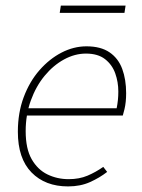

<svg xmlns="http://www.w3.org/2000/svg" viewBox="-20 -656 508 688"><path d="M224 12Q142 12 93 -38Q44 -88 44 -184Q44 -252 65 -308Q86 -364 121.5 -404.5Q157 -445 200.5 -467.5Q244 -490 290 -490Q341 -490 372.5 -468.5Q404 -447 418 -409Q432 -371 432 -322Q432 -306 430.5 -291.5Q429 -277 426 -264.5Q423 -252 420 -242H68L74 -268H398Q401 -283 402.5 -297.5Q404 -312 404 -328Q404 -362 393 -393Q382 -424 356.5 -444Q331 -464 288 -464Q248 -464 209.5 -443Q171 -422 140 -384.5Q109 -347 90.5 -296Q72 -245 72 -186Q72 -123 93.5 -85.5Q115 -48 150 -31Q185 -14 226 -14Q264 -14 293.5 -26.5Q323 -39 350 -58L364 -40Q337 -19 302.5 -3.5Q268 12 224 12ZM194 -610 198 -636H430L426 -610Z"/></svg>

Font: Source Sans 3 VF
Style: Italic
Weight: 200
Italic angle: -11°
Designer: Paul D. Hunt
Foundry: Adobe Systems Incorporated
Version: Version 3.042;hotconv 1.0.118;makeotfexe 2.5.65603